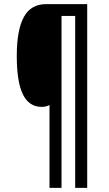

<svg xmlns="http://www.w3.org/2000/svg" viewBox="-20 -780 524 927"><path d="M343 127V-703H277V127H219V-273Q203 -264 181 -264Q120 -264 90.5 -324.5Q61 -385 61 -509Q61 -635 95 -697.5Q129 -760 202 -760H401V127Z"/></svg>

Font: Noto Sans UI Cond
Style: Regular
Weight: 400
Width: 3
Designer: Monotype Design Team
Foundry: Monotype Imaging Inc.
Version: Version 1.001